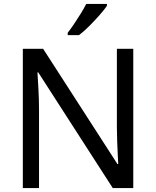

<svg xmlns="http://www.w3.org/2000/svg" viewBox="-20 -964 800 984"><path d="M663 0H558L176 -593H172Q174 -558 177 -506Q180 -454 180 -399V0H97V-714H201L582 -123H586Q585 -139 583.5 -171Q582 -203 580.5 -241Q579 -279 579 -311V-714H663ZM528 -934Q516 -916 491 -887.5Q466 -859 437.5 -830.5Q409 -802 385 -784H327V-796Q342 -815 359.5 -841Q377 -867 394 -894.5Q411 -922 422 -944H528Z"/></svg>

Font: Noto Sans SignWriting
Style: Regular
Weight: 400
Designer: Monotype Design Team
Foundry: Monotype Imaging Inc.
Version: Version 2.004; ttfautohint (v1.8.4.7-5d5b)